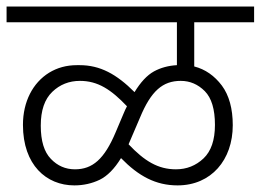

<svg xmlns="http://www.w3.org/2000/svg" viewBox="-20 -642 793 584"><path d="M518.1 -574.2V-443.8C492.2 -442.4 468.8 -436 448.2 -424.8C427.2 -413.1 407.7 -392.1 389.2 -361.8C334.5 -416.5 284.7 -443.8 222.2 -443.8H217.8H213.9C182.1 -443.8 154.3 -436 129.4 -420.9C79.6 -390.1 49.8 -332.5 49.8 -262.2C49.8 -140.1 121.1 -78.1 206.1 -78.1C233.9 -78.1 259.8 -84 283.2 -95.2C306.2 -106.4 328.1 -128.4 348.1 -161.1C401.4 -106.4 453.6 -78.1 520 -78.1C622.6 -78.1 688 -155.8 688 -261.2C688 -311.5 676.8 -352.1 654.8 -381.8C632.3 -411.6 604.5 -431.2 570.8 -439.9V-574.2H752.9V-622.1H0V-574.2ZM405.8 -284.2C439.5 -365.7 475.1 -396 529.8 -396C557.6 -396 582 -385.7 603 -364.7C623.5 -343.8 633.8 -309.6 633.8 -262.2C633.8 -215.8 622.1 -182.1 599.1 -160.2C575.7 -138.2 547.9 -127 515.1 -127C460.4 -127 419.4 -152.3 371.1 -203.1C374.5 -210.4 377.4 -217.8 380.9 -226.1ZM104 -259.8C104 -306.2 115.7 -340.3 139.2 -362.8C162.1 -384.8 190.4 -396 223.1 -396C277.8 -396 317.9 -369.6 366.2 -318.8C362.8 -312.5 359.4 -305.2 356 -296.9L332 -240.2C297.4 -157.7 261.2 -127 208 -127C179.2 -127 154.8 -137.7 134.8 -158.7C114.3 -179.7 104 -213.4 104 -259.8Z"/></svg>

Font: Noto Reveo Sans
Style: Regular
Weight: 300
Designer: Monotype Design Team
Foundry: Monotype Imaging Inc.
Version: Version 2.007